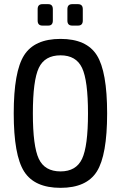

<svg xmlns="http://www.w3.org/2000/svg" viewBox="-20 -890 581 923"><path d="M184 -870H212Q234 -870 234 -846V-791Q234 -767 212 -767H184Q161 -767 161 -791V-846Q161 -870 184 -870ZM327 -870H355Q378 -870 378 -846V-791Q378 -767 355 -767H327Q304 -767 304 -791V-846Q304 -870 327 -870ZM96 -624.5Q146 -703 271 -703Q396 -703 445.5 -624.5Q495 -546 495 -345Q495 -144 445.5 -65.5Q396 13 271 13Q146 13 96 -65.5Q46 -144 46 -345Q46 -546 96 -624.5ZM271 -624Q195 -624 166.5 -563.5Q138 -503 138 -345Q138 -187 166.5 -126.5Q195 -66 271 -66Q346 -66 374.5 -126.5Q403 -187 403 -345Q403 -503 374.5 -563.5Q346 -624 271 -624Z"/></svg>

Font: exo2condensed_r
Style: Regular
Weight: 400
Width: 3
Designer: Natanael Gama
Version: Version 1.001;PS 001.001;hotconv 1.0.70;makeotf.lib2.5.58329